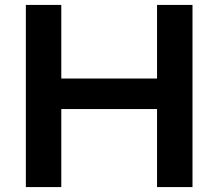

<svg xmlns="http://www.w3.org/2000/svg" viewBox="-20 -760 887 780"><path d="M85 0V-740H229V-441H618V-740H762V0H618V-317H229V0Z"/></svg>

Font: Encode Sans Expanded SemiBold
Style: Regular
Weight: 600
Width: 7
Designer: Multiple Designers
Foundry: Impallari Type
Version: Version 2.000